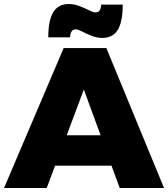

<svg xmlns="http://www.w3.org/2000/svg" viewBox="-28 -942 842 962"><path d="M351.1 -794.9Q324.7 -794.9 323.2 -754.9H213.9Q213.9 -838.9 238.5 -880.4Q263.2 -921.9 316.9 -921.9Q343.3 -921.9 370.6 -911.4Q397.9 -900.9 418.5 -890.4Q439 -879.9 449.2 -879.9Q464.4 -879.9 471.2 -889.4Q478 -898.9 479 -918.9H586.9Q586.9 -834 562.5 -793Q538.1 -752 483.9 -752Q457.5 -752 430.7 -762.7Q403.8 -773.4 383.1 -784.2Q362.3 -794.9 351.1 -794.9ZM571.8 0 530.8 -111.8H248L206.1 0H-7.8L291 -701.2H504.9L793.9 0ZM306.2 -264.2H476.1L392.1 -493.2Z"/></svg>

Font: Montserrat-Arabic ExtraBold
Style: Regular
Weight: 800
Designer: Mohamed Gaber
Foundry: Kief Type Foundry
Version: Version 5.008;PS 005.008;hotconv 1.0.88;makeotf.lib2.5.64775